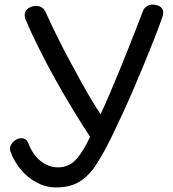

<svg xmlns="http://www.w3.org/2000/svg" viewBox="-20 -802 759 842"><path d="M226 20Q182 20 142 -1Q102 -22 72 -57.5Q42 -93 26 -137Q22 -150 25.5 -160.5Q29 -171 37 -179Q45 -187 54.5 -191.5Q64 -196 71 -196Q85 -196 92.5 -190.5Q100 -185 106 -169Q118 -139 137.5 -116Q157 -93 182 -80.5Q207 -68 234 -68Q281 -68 312.5 -101.5Q344 -135 375 -202Q339 -257 298.5 -323.5Q258 -390 219.5 -459.5Q181 -529 148 -595.5Q115 -662 92 -717Q85 -737 91 -750Q97 -763 110.5 -769.5Q124 -776 138 -776Q152 -776 163 -769.5Q174 -763 180 -749Q191 -724 208.5 -687.5Q226 -651 247.5 -608.5Q269 -566 293 -522Q317 -478 340 -436Q363 -394 384 -359.5Q405 -325 421 -301Q439 -339 459 -386Q479 -433 500.5 -484.5Q522 -536 541.5 -586Q561 -636 578.5 -680Q596 -724 608 -756Q613 -768 625 -775Q637 -782 648 -782Q662 -782 674.5 -777Q687 -772 693 -760Q699 -748 692 -727Q676 -681 655 -628Q634 -575 611 -519Q588 -463 564 -407.5Q540 -352 516.5 -301Q493 -250 472 -207Q437 -135 404.5 -84Q372 -33 330.5 -6.5Q289 20 226 20Z"/></svg>

Font: Playpen Sans
Style: Regular
Weight: 400
Designer: Laura Meseguer, Veronika Burian, José Scaglione, Kostas Bartsokas, Vera Evstafieva, Tom Grace, Yorlmar Campos
Foundry: TypeTogether
Version: Version 2.000